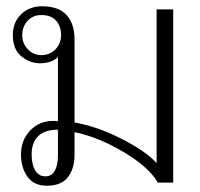

<svg xmlns="http://www.w3.org/2000/svg" viewBox="-20 -583 638 613"><path d="M47 -90Q47 -135 76 -166Q105 -197 151 -197Q161 -197 165 -196V-401Q145 -381 107 -381Q76 -381 48.5 -403Q21 -425 21 -471Q21 -512 47.5 -537.5Q74 -563 114 -563Q167 -563 192.5 -535Q218 -507 218 -457V-192Q292 -179 370.5 -138.5Q449 -98 480 -62V-553H533V0H484Q455 -50 374 -98Q293 -146 218 -161V-89Q218 -44 196.5 -17Q175 10 130 10Q88 10 67.5 -19Q47 -48 47 -90ZM175 -471Q175 -499 159 -517Q143 -535 112 -535Q85 -535 68 -516.5Q51 -498 51 -471Q51 -444 69 -425.5Q87 -407 112 -407Q139 -407 157 -425.5Q175 -444 175 -471ZM165 -87V-169Q123 -169 102 -148.5Q81 -128 81 -90Q81 -59 92 -39.5Q103 -20 125 -20Q145 -20 155 -38Q165 -56 165 -87Z"/></svg>

Font: Taviraj ExtraLight
Style: Regular
Weight: 200
Designer: Katatrad Team
Foundry: CadsonDemak
Version: Version 1.030